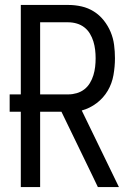

<svg xmlns="http://www.w3.org/2000/svg" viewBox="-20 -755 540 775"><path d="M64 0V-304H19V-374H64V-735H256Q283 -735 309.5 -729Q336 -723 359 -708.5Q382 -694 399 -672.5Q416 -651 426.5 -626Q437 -601 440.5 -574Q444 -547 444 -520Q444 -486 438 -452Q432 -418 415 -389Q398 -360 370.5 -339Q343 -318 310 -309L460 0H375L353 -46L228 -304H142V0ZM256 -374Q273 -374 290 -379Q307 -384 320.5 -394.5Q334 -405 343 -420Q352 -435 357 -451.5Q362 -468 364 -485Q366 -502 366 -520Q366 -537 364 -554Q362 -571 357 -587.5Q352 -604 343 -619Q334 -634 320.5 -644.5Q307 -655 290 -660Q273 -665 256 -665H142V-374Z"/></svg>

Font: Iosevka SS18
Style: Regular
Weight: 400
Monospace: yes
Designer: Belleve Invis
Foundry: Belleve Invis
Version: Version 25.1.1; ttfautohint (v1.8.4)